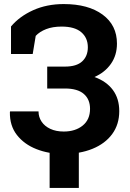

<svg xmlns="http://www.w3.org/2000/svg" viewBox="-20 -741 636 937"><path d="M289.1 10.3Q217.8 10.3 158 -13.2Q98.1 -36.6 62.5 -82.3Q26.9 -127.9 28.3 -194.3L29.3 -197.3H168Q168 -169.9 182.9 -147.5Q197.8 -125 225.6 -112.1Q253.4 -99.1 291 -99.1Q347.7 -99.1 383.5 -128.2Q419.4 -157.2 419.4 -210Q419.4 -256.3 388.9 -282.7Q358.4 -309.1 296.9 -309.1H210.4V-416H296.9Q354 -416 381.3 -441.7Q408.7 -467.3 408.7 -510.3Q408.7 -556.2 376.7 -583.7Q344.7 -611.3 280.8 -611.3Q237.3 -611.3 205.3 -598.9Q173.3 -586.4 154.3 -565.9L139.6 -477.5H33.7V-611.8Q75.2 -661.1 141.8 -691.2Q208.5 -721.2 291 -721.2Q410.6 -721.2 480.7 -669.7Q550.8 -618.2 550.8 -528.3Q550.8 -471.7 521.5 -429.7Q492.2 -387.7 440.9 -365.2Q499.5 -344.2 530.8 -302Q562 -259.8 562 -198.7Q562 -133.8 527.6 -86.9Q493.2 -40 431.6 -14.9Q370.1 10.3 289.1 10.3ZM222.2 176.3V-79.1H364.7V176.3Z"/></svg>

Font: Robotiche
Style: Bold
Weight: 700
Designer: Google
Version: Version 2.001